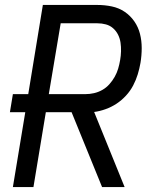

<svg xmlns="http://www.w3.org/2000/svg" viewBox="-20 -755 640 775"><path d="M32 0 82 -302H20L32 -375H94L153 -735H373Q403 -735 431.5 -729Q460 -723 483 -707.5Q506 -692 522 -669Q538 -646 545 -618.5Q552 -591 552 -561Q552 -531 547 -501Q543 -478 536 -455Q529 -432 517.5 -410Q506 -388 488.5 -369Q471 -350 450.5 -336.5Q430 -323 406.5 -314.5Q383 -306 360 -303L483 0H392L269 -302H165L115 0ZM177 -375H324Q342 -375 359.5 -379Q377 -383 393 -392Q409 -401 421.5 -415Q434 -429 443 -445Q452 -461 457 -478Q462 -495 465 -513Q468 -530 468.5 -548Q469 -566 466.5 -583Q464 -600 456.5 -615Q449 -630 436.5 -641Q424 -652 407.5 -656.5Q391 -661 373 -661H225Z"/></svg>

Font: Iosevka SS04 Extended
Style: Italic
Weight: 400
Width: 7
Italic angle: -9°
Monospace: yes
Designer: Belleve Invis
Foundry: Belleve Invis
Version: Version 19.0.0; ttfautohint (v1.8.4)